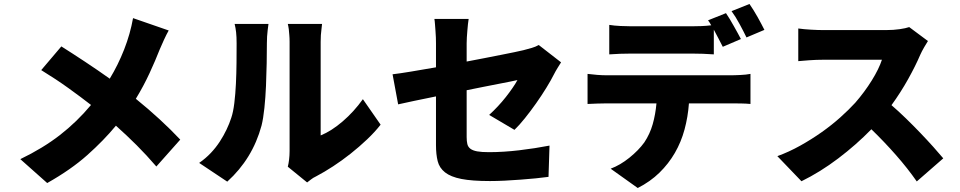

<svg xmlns="http://www.w3.org/2000/svg" viewBox="-20 -859 4820 964"><path d="M827 -706Q822 -697 815.5 -684.5Q809 -672 803 -658.5Q797 -645 791.5 -632.5Q786 -620 782 -611Q761 -557 731 -492Q701 -427 662 -363Q725 -312 781.5 -260Q838 -208 885 -158L765 -23Q716 -80 666.5 -129.5Q617 -179 562 -228Q501 -154 418.5 -80.5Q336 -7 217 60L82 -60Q196 -115 281 -181Q366 -247 437 -332Q387 -371 324.5 -416Q262 -461 187 -507L288 -626Q342 -592 407 -549Q472 -506 531 -464Q573 -533 603.5 -611Q634 -689 648 -768Z M1597 -739Q1595 -726 1594 -712Q1592 -698 1591 -682.5Q1590 -667 1590 -649V-179Q1644 -201 1700.5 -249.5Q1757 -298 1802 -361L1891 -233Q1862 -196 1823 -159Q1784 -122 1740.5 -87.5Q1697 -53 1652.5 -24Q1608 5 1568 26Q1551 34 1541.5 42Q1532 50 1522 57L1425 -22Q1429 -37 1431.5 -58Q1434 -79 1434 -101V-650Q1434 -668 1432.5 -684Q1431 -700 1430 -712Q1428 -727 1425 -739ZM980 -41Q1013 -64 1038.5 -91Q1064 -118 1083.5 -148Q1103 -178 1117.5 -208.5Q1132 -239 1141 -267Q1151 -296 1156.5 -341.5Q1162 -387 1164.5 -438.5Q1167 -490 1167.5 -543Q1168 -596 1168 -641Q1168 -674 1165.5 -696.5Q1163 -719 1158 -739H1328Q1326 -724 1324 -708Q1322 -693 1321 -676Q1320 -659 1320 -642Q1320 -598 1319 -541.5Q1318 -485 1315.5 -427.5Q1313 -370 1307.5 -317Q1302 -264 1293 -228Q1248 -62 1121 53Z M1951 -486Q1986 -490 2043 -499.5Q2100 -509 2169 -521V-641Q2169 -654 2168.5 -670.5Q2168 -687 2166.5 -704Q2165 -721 2164 -737Q2163 -753 2161 -764H2333Q2331 -753 2329.5 -737.5Q2328 -722 2326.5 -705Q2325 -688 2324 -671.5Q2323 -655 2323 -641V-550Q2370 -559 2414 -567.5Q2458 -576 2495.5 -583.5Q2533 -591 2562.5 -597Q2592 -603 2608 -607Q2631 -613 2650 -618.5Q2669 -624 2685 -633L2797 -546Q2790 -535 2779.5 -518Q2769 -501 2762 -487Q2747 -457 2723 -418Q2699 -379 2671.5 -340Q2644 -301 2615.5 -265.5Q2587 -230 2563 -207L2436 -282Q2458 -302 2479.5 -325Q2501 -348 2519.5 -371.5Q2538 -395 2553.5 -417.5Q2569 -440 2578 -457Q2565 -454 2540 -449Q2515 -444 2481.5 -437.5Q2448 -431 2407.5 -423Q2367 -415 2323 -406V-171Q2323 -150 2326.5 -135.5Q2330 -121 2342 -112Q2354 -103 2376 -99Q2398 -95 2435 -95Q2507 -95 2587 -104.5Q2667 -114 2739 -128L2734 29Q2706 33 2669.5 36.5Q2633 40 2593.5 43Q2554 46 2514.5 48Q2475 50 2440 50Q2350 50 2296.5 39.5Q2243 29 2214.5 6.5Q2186 -16 2177.5 -50Q2169 -84 2169 -130V-375Q2109 -363 2059.5 -352.5Q2010 -342 1979 -335Z M3027 -340Q3006 -340 2978 -339Q2950 -338 2930 -337V-488Q2953 -485 2978.5 -483Q3004 -481 3027 -481H3653Q3661 -481 3672.5 -481.5Q3684 -482 3697.5 -482.5Q3711 -483 3724.5 -484.5Q3738 -486 3748 -488V-337Q3728 -339 3701.5 -339.5Q3675 -340 3653 -340H3439Q3434 -272 3417 -209Q3400 -146 3368.5 -91.5Q3337 -37 3291 8Q3245 53 3182 85L3046 -12Q3094 -30 3140 -67Q3186 -104 3215 -144Q3243 -186 3257 -235Q3271 -284 3276 -340ZM3039 -734Q3064 -730 3095 -728.5Q3126 -727 3150 -727H3453Q3477 -727 3502 -728Q3527 -729 3551 -732Q3547 -739 3543 -745.5Q3539 -752 3535 -757L3625 -793Q3634 -780 3644.5 -762.5Q3655 -745 3665 -727Q3675 -709 3684.5 -692Q3694 -675 3700 -663L3609 -624Q3599 -643 3587.5 -665.5Q3576 -688 3564 -710V-586Q3538 -588 3509 -589Q3480 -590 3453 -590H3150Q3125 -590 3094 -589Q3063 -588 3039 -586ZM3728 -671Q3714 -700 3693.5 -738Q3673 -776 3653 -803L3743 -839Q3752 -826 3763 -808.5Q3774 -791 3784 -773Q3794 -755 3803 -738Q3812 -721 3818 -709Z M4639 -653Q4633 -644 4620.5 -622.5Q4608 -601 4600 -583Q4577 -529 4540 -462.5Q4503 -396 4456 -331Q4491 -301 4528.5 -264.5Q4566 -228 4601 -191.5Q4636 -155 4666 -121.5Q4696 -88 4716 -64L4583 52Q4537 -14 4478.5 -80.5Q4420 -147 4355 -210Q4279 -132 4188.5 -63.5Q4098 5 4004 51L3883 -75Q3941 -96 3997.5 -127.5Q4054 -159 4105 -195Q4156 -231 4199 -269.5Q4242 -308 4274 -343Q4321 -397 4357 -455Q4393 -513 4408 -559H4111Q4079 -559 4043.5 -556.5Q4008 -554 3988 -552V-716Q4001 -714 4018 -712.5Q4035 -711 4052 -710Q4069 -709 4085 -708.5Q4101 -708 4111 -708H4430Q4466 -708 4497 -712.5Q4528 -717 4545 -723Z"/></svg>

Font: Kinto Sans Black
Style: Regular
Weight: 900
Designer: Authors: Ryoko NISHIZUKA  (kana & ideographs); Paul D. Hunt (Latin, Greek & Cyrillic); Wenlong ZHANG  (bopomofo); Sandol
Foundry: Adobe Systems Incorporated, ookami Inc.
Version: Version 0.001